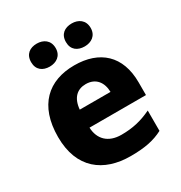

<svg xmlns="http://www.w3.org/2000/svg" viewBox="-179 -886 961 1022"><g transform="rotate(-30 301.5 -374.5)"><path d="M119 -688C119 -640 152 -618 194 -618C234 -618 270 -640 270 -688C270 -737 234 -759 194 -759C152 -759 119 -737 119 -688ZM333 -688C333 -640 366 -618 409 -618C449 -618 485 -640 485 -688C485 -737 449 -759 409 -759C366 -759 333 -737 333 -688ZM309 -559C150 -559 44 -466 44 -271C44 -78 163 10 329 10C418 10 474 -2 528 -30V-155C467 -126 413 -113 343 -113C262 -113 217 -159 214 -231H561V-309C561 -473 464 -559 309 -559ZM312 -442C374 -442 405 -398 406 -340H217C223 -410 260 -442 312 -442Z"/></g></svg>

Font: Noto Sans Arabic UI XBd
Style: Regular
Weight: 800
Designer: Monotype Design Team, Nadine Chahine and Nizar Qandah
Foundry: Monotype Imaging Inc.
Version: Version 2.010